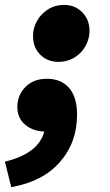

<svg xmlns="http://www.w3.org/2000/svg" viewBox="-51 -542 449 785"><path d="M84 -395Q84 -427 100 -456Q116 -485 145 -503.5Q174 -522 211 -522Q255 -522 285 -492Q315 -462 315 -416Q315 -383 298.5 -353.5Q282 -324 253 -306.5Q224 -289 188 -289Q143 -289 113.5 -318.5Q84 -348 84 -395ZM130 -4Q83 -6 51.5 -32.5Q20 -59 20 -105Q20 -153 53 -186.5Q86 -220 141 -220Q198 -220 231 -183Q264 -146 264 -73Q264 41 193.5 121Q123 201 -5 223L-31 119Q106 86 130 -4Z"/></svg>

Font: Nebula Sans Black
Style: Regular
Weight: 900
Italic angle: -9°
Designer: Paul D. Hunt for Adobe (as Source Sans)
Foundry: Nebula Entertainment & Broadcasting LLC
Version: Version 1.010